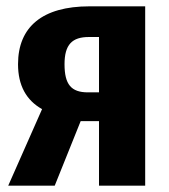

<svg xmlns="http://www.w3.org/2000/svg" viewBox="-20 -587 534 607"><path d="M263 -567C114 -567 37 -502 37 -384C37 -317 63 -270 113 -242L6 0H153L235 -204H293V0H439V-567ZM258 -295C205 -295 184 -320 184 -384C184 -446 208 -470 261 -470H293V-295Z"/></svg>

Font: Glow Sans TC Compressed
Style: Bold
Weight: 700
Width: 2
Designer: Ryoko NISHIZUKA (kana, bopomofo & ideographs); Paul D. Hunt (Latin, Greek & Cyrillic); Sandoll Communications, Soo-young
Version: Version 0.93